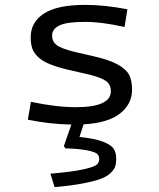

<svg xmlns="http://www.w3.org/2000/svg" viewBox="-20 -498 654 788"><path d="M522 -129.9Q522 -70.8 472.4 -32Q422.9 6.8 323.2 12.2L306.2 64Q367.2 70.3 401.1 83Q435.1 95.7 446 111.8Q457 127.9 457 152.8Q457 171.4 453.1 184.1Q449.2 196.8 434.6 211.4Q419.9 226.1 393.1 236.1Q366.2 246.1 318.8 255.1Q271.5 264.2 204.1 270L187 214.8Q272.9 207.5 318.6 197.8Q364.3 188 375.7 178.7Q387.2 169.4 387.2 154.8Q387.2 141.1 378.4 133.3Q369.6 125.5 338.1 119.1Q306.6 112.8 248 110.8L242.2 101.1L272.9 13.2Q183.6 11.7 94.2 -6.8L106.9 -80.1Q210.9 -58.1 291 -58.1Q435.1 -58.1 435.1 -124Q435.1 -149.4 417 -164.1Q398.9 -178.7 346.2 -191.9L258.8 -211.9Q211.4 -223.1 181.2 -236.1Q150.9 -249 134.3 -265.9Q117.7 -282.7 111.8 -301Q106 -319.3 106 -345.2Q106 -406.7 160.4 -442.4Q214.8 -478 330.1 -478Q407.7 -478 502.9 -460L491.2 -387.2Q397.9 -408.2 329.1 -408.2Q253.9 -408.2 223.9 -393.6Q193.8 -378.9 193.8 -352.1Q193.8 -328.1 211.2 -314Q228.5 -299.8 282.2 -286.1L368.2 -266.1Q431.2 -251.5 465.1 -232.2Q499 -212.9 510.5 -189.7Q522 -166.5 522 -129.9Z"/></svg>

Font: IntelOne Mono
Style: Regular
Weight: 400
Designer: Fred Shallcrass
Foundry: Frere-Jones Type LLC
Version: Version 1.200;hotconv 1.1.0;makeotfexe 2.6.0;FJTRelease1.2